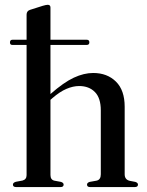

<svg xmlns="http://www.w3.org/2000/svg" viewBox="-20 -760 596 780"><path d="M20.5 -587.5Q20.5 -598.5 30.5 -598.5H88V-700.5Q88 -715.5 102 -720L154 -736.5Q167.5 -740.5 174 -740.5Q185 -740.5 185 -729.5V-598.5H332.5Q343 -598.5 343 -588Q343 -577.5 332.5 -577.5H185V-378Q239 -425.5 280 -444.5Q321 -463.5 358.5 -463.5Q415.5 -463.5 451 -428.5Q486.5 -393.5 486.5 -326.5V-52Q486.5 -30.5 506.5 -25.5L530 -21Q540.5 -17.5 540.5 -10Q540.5 0 527 0H346.5Q333.5 0 333.5 -10Q333.5 -17.5 344 -21L372 -26Q389.5 -29.5 389.5 -52V-311.5Q389.5 -362 365.5 -386.2Q341.5 -410.5 301.5 -410.5Q277 -410.5 250 -399Q223 -387.5 193 -361.5L185 -354.5V-49Q185 -29.5 201 -26L228 -21Q238.5 -17.5 238.5 -10Q238.5 0 225.5 0H46Q32.5 0 32.5 -10Q32.5 -18 44.5 -21.5L71.5 -26.5Q88 -31 88 -48.5V-577.5H30Q20.5 -577.5 20.5 -587.5Z"/></svg>

Font: Fraunces 72pt S000
Style: Regular
Weight: 400
Version: Version 1.000; ttfautohint (v1.8.3)